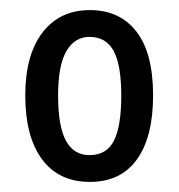

<svg xmlns="http://www.w3.org/2000/svg" viewBox="-20 -742 354 380"><path d="M283 -553Q283 -471 251 -426.5Q219 -382 158 -382Q96 -382 63 -427Q30 -472 30 -553Q30 -633 64 -677.5Q98 -722 158 -722Q217 -722 250 -679.5Q283 -637 283 -553ZM95 -553Q95 -492 110.5 -463.5Q126 -435 157 -435Q191 -435 205.5 -463.5Q220 -492 220 -553Q220 -613 205 -641Q190 -669 157 -669Q128 -669 111.5 -641Q95 -613 95 -553Z"/></svg>

Font: Noto Sans Kannada ExtraCondensed
Style: Regular
Weight: 400
Width: 2
Designer: Jelle Bosma - Monotype Design Team
Foundry: Monotype Imaging Inc.
Version: Version 2.005; ttfautohint (v1.8.4.7-5d5b)